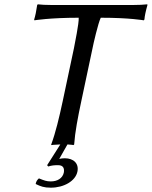

<svg xmlns="http://www.w3.org/2000/svg" viewBox="-20 -668 702 888"><path d="M249 96C272 96 279 110 275 131C269 157 245 171 215 171C195 171 185 167 160 157C152 164 147 171 145 183C168 194 183 200 215 200C276 200 329 169 338 126C346 88 320 64 280 64C271 64 262 65 254 67L292 0C311 1 320 3 320 3L323 0C327 -57 340 -125 356 -200L408 -445C411 -462 434 -562 446 -586C580 -586 645 -574 645 -574L648 -578C649 -593 654 -617 662 -645L661 -648C644 -646 621 -645 600 -645H214C193 -645 170 -646 155 -648L152 -645C148 -617 143 -593 138 -578L139 -574C139 -574 210 -586 344 -586C346 -562 325 -462 322 -445L270 -200C254 -125 237 -54 217 0V3C217 3 231 1 259 0L198 96L203 102C220 97 230 96 249 96Z"/></svg>

Font: Libertinus Sans
Style: Italic
Weight: 400
Italic angle: -12°
Designer: Philipp H. Poll, Khaled Hosny
Foundry: Caleb Maclennan
Version: Version 7.050;RELEASE